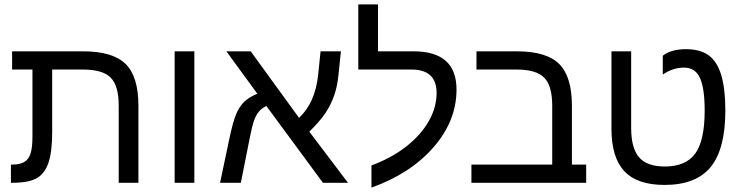

<svg xmlns="http://www.w3.org/2000/svg" viewBox="-20 -833 3379 875"><path d="M127.9 -516.1V-213.9C127.9 -178.4 125.2 -151.9 119.6 -134.3C114.1 -116.7 104.8 -103.8 91.8 -95.5C78.8 -87.2 60.9 -83 38.1 -83H29.8V0H35.2C86.9 0 124.8 -7.2 148.9 -21.7C173 -36.2 190.5 -59.9 201.4 -92.8C212.3 -125.7 217.8 -172 217.8 -231.9V-516.1H357.9C418.1 -516.1 460.4 -503.7 484.6 -479C508.9 -454.3 521 -411.9 521 -352.1V0H610.8V-351.1C610.8 -439.9 591.3 -503.5 552.2 -541.7C513.2 -580 448.7 -599.1 358.9 -599.1H35.2V-516.1Z M775.9 -599.1V0H865.7V-599.1Z M1011.7 -599.1 1152.8 -405.8C1127.8 -395.7 1107.8 -383.5 1093 -369.1C1078.2 -354.8 1065.9 -336.1 1056.2 -313C1046.4 -289.9 1035.6 -250.5 1023.9 -194.8L982.9 0H1077.6L1116.7 -196.8C1124.8 -238.4 1131.9 -267.6 1137.9 -284.2C1144 -300.8 1151.3 -314.2 1159.9 -324.5C1168.5 -334.7 1179.9 -343.3 1193.8 -350.1L1451.7 0H1565.9L1389.6 -232.9C1423.2 -266.1 1448 -294.9 1464.1 -319.3C1480.2 -343.8 1493.2 -370 1502.9 -397.9C1512.7 -425.9 1519.2 -457.4 1522.5 -492.2L1533.7 -599.1H1440.9L1429.7 -490.2C1420.6 -406.2 1391.6 -341.5 1342.8 -295.9L1122.6 -599.1Z M1672.9 -79.1V22C1791.3 -20.3 1885.6 -81.6 1955.6 -161.9C2025.6 -242.1 2060.5 -329.8 2060.5 -424.8C2060.5 -541 1995.3 -599.1 1864.7 -599.1H1702.6V-813H1612.8V-516.1H1855.5C1931.6 -516.1 1969.7 -480.5 1969.7 -409.2C1969.7 -366.2 1958.1 -323.9 1934.8 -282.2C1911.5 -240.6 1877.6 -202.1 1833 -166.7C1788.4 -131.4 1735 -102.2 1672.9 -79.1Z M2151.4 -516.1H2334.5C2394 -516.1 2436 -503.7 2460.2 -479C2484.5 -454.3 2496.6 -411.9 2496.6 -352.1V-83H2128.4V0H2651.4V-83H2586.4V-351.1C2586.4 -439.6 2567.1 -503.1 2528.3 -541.5C2489.6 -579.9 2425.3 -599.1 2335.4 -599.1H2151.4Z M3008.3 9.8C3104 9.8 3174.2 -17.5 3218.8 -72C3263.3 -126.5 3285.6 -212.2 3285.6 -329.1C3285.6 -394.9 3279.5 -448.3 3267.3 -489.5C3255.1 -530.7 3236.2 -560.9 3210.7 -580.1C3185.1 -599.3 3150.1 -608.9 3105.5 -608.9C3060.9 -608.9 3025.9 -599 3000.5 -579.1V-493.2C3031.4 -514.3 3063.5 -524.9 3096.7 -524.9C3131.2 -524.9 3155.6 -509.2 3169.9 -477.8C3184.2 -446.4 3191.4 -396.8 3191.4 -329.1C3191.4 -238 3177.1 -172.7 3148.4 -133.3C3119.8 -93.9 3073.6 -74.2 3009.8 -74.2C2955.4 -74.2 2916.3 -88.2 2892.3 -116.2C2868.4 -144.2 2856.4 -188.5 2856.4 -249V-599.1H2766.6V-246.1C2766.6 -159.2 2786.1 -94.8 2825.2 -53C2864.3 -11.1 2925.3 9.8 3008.3 9.8Z"/></svg>

Font: Arimo
Style: Regular
Weight: 400
Designer: Steve Matteson
Foundry: Monotype Imaging Inc.
Version: Version 1.32